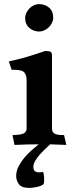

<svg xmlns="http://www.w3.org/2000/svg" viewBox="-20 -705 359 938"><path d="M192 196Q178 205 157.5 209Q137 213 123 213Q85 213 72 194.5Q59 176 59 155Q59 131 70.5 108.5Q82 86 98.5 66Q115 46 134 29.5Q153 13 169 0Q114 0 51 3L41 -45Q86 -46 98 -54.5Q110 -63 110 -76V-316Q110 -336 99.5 -350Q89 -364 50 -364H37L23 -405Q45 -410 64 -414.5Q83 -419 102.5 -424.5Q122 -430 145.5 -437.5Q169 -445 201 -456Q222 -456 228 -451.5Q234 -447 234 -433V-76Q234 -62 244.5 -53.5Q255 -45 293 -45L304 3L225 0Q213 11 198.5 25Q184 39 171.5 53.5Q159 68 151 82.5Q143 97 143 109Q143 131 157 135Q171 139 190 135Q192 137 193.5 145Q195 153 195.5 162.5Q196 172 195.5 182Q195 192 192 196ZM103 -617Q103 -630 109 -642.5Q115 -655 124.5 -664.5Q134 -674 146 -679.5Q158 -685 170 -685Q199 -685 219.5 -668Q240 -651 240 -619Q240 -606 234 -593.5Q228 -581 218 -571.5Q208 -562 196 -556.5Q184 -551 171 -551Q144 -551 123.5 -568.5Q103 -586 103 -617Z"/></svg>

Font: Lusitana
Style: Bold
Weight: 700
Designer: Ana Paula Megda
Foundry: Ana Paula Megda
Version: Version 1.000; ttfautohint (v1.1) -l 8 -r 50 -G 200 -x 14 -D